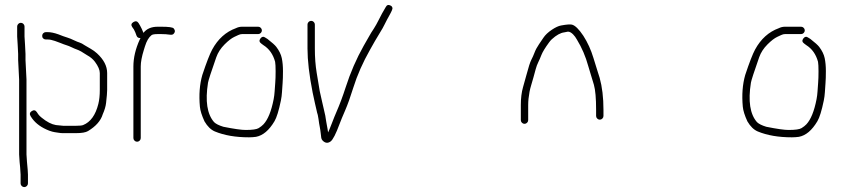

<svg xmlns="http://www.w3.org/2000/svg" viewBox="-20 -574 3438 783"><path d="M238 -61H289C304 -61 314 -62 319 -64C349 -76 369.7 -104.7 381 -150C385 -166 387 -185 387 -207V-276C387 -288.8 380.4 -304.1 367.2 -322C359.3 -332.6 348.6 -341.6 335 -349L311 -364C303.7 -368 297.5 -370.8 292.5 -372.5C287.5 -374.2 280.8 -377 272.5 -381C264.2 -385 256.8 -388 250.3 -389.9C243.9 -391.8 236.1 -394.7 227 -398.5C223 -400.2 215.3 -403 204 -407C192.7 -411 182.7 -413 174 -413H167C163 -413 159.5 -414.3 156.5 -417C153.5 -419.7 152 -423.2 152 -427.5C152 -431.8 153.5 -435.5 156.5 -438.5C159.5 -441.5 163 -443 167 -443H174C186.5 -443 201.2 -440 218 -434L237.5 -426.5C241.8 -424.8 247.6 -422.9 254.9 -420.7C262.2 -418.6 271.7 -414.6 283.5 -409C291.8 -405 298.8 -402.2 304.5 -400.5C310.2 -398.8 317.3 -395 326 -389L350 -375C359.3 -369.7 367.8 -363.5 375.5 -356.5C403.2 -331.2 417 -304.4 417 -276V-207C417 -197.3 415.5 -179.6 412.6 -154.1C411 -140.2 406.5 -124.8 399 -108C391.1 -81.7 371.1 -58.9 338.9 -39.5C329.5 -33.8 312.9 -31 289 -31H236.5C230.8 -31 225.2 -31.5 219.5 -32.5C213.8 -33.5 208.3 -34.3 203 -35C197.7 -35.7 190.3 -37.7 181 -41C149.9 -53 126.5 -69.6 111 -91L105 -100C99.7 -108.7 101.2 -115.7 109.5 -121C117.8 -126.3 124.7 -125 130 -117L136 -108C139.3 -103.3 144 -98.7 150 -94C170.8 -77 190.1 -67 208 -64ZM82 -393 84 -354V-329L88 -250V56L90 86C92.7 112.7 94 130 94 138V174C94 178 92.5 181.5 89.5 184.5C86.5 187.5 83 189 79 189C75 189 71.5 187.5 68.5 184.5C65.5 181.5 64 178 64 174V138L62 107C61.3 101 60.7 94.3 60 87L58 56V-249L54 -329V-354L52 -393L50 -425V-466C50 -470 51.5 -473.5 54.5 -476.5C57.5 -479.5 61 -481 65 -481C69 -481 72.5 -479.5 75.5 -476.5C78.5 -473.5 80 -470 80 -466V-425Z M565 -440C560.8 -451.2 556.1 -461.2 551 -470L545 -480C539.7 -488 532.7 -489.3 524 -484C515.3 -478.7 513.7 -472 519 -464L526 -454C529.9 -447 533.6 -438.3 537 -428C539.7 -421.3 545 -418.3 553 -419C552.3 -417 551.3 -415 550 -413C532.7 -374.9 524 -338.2 524 -303V-11C524 -7 525.5 -3.5 528.5 -0.5C531.5 2.5 535 4 539 4C543 4 546.5 2.5 549.5 -0.5C552.5 -3.5 554 -7 554 -11V-303C554 -321 558.2 -343.3 566.5 -370C568.2 -375.3 569.7 -380.2 571 -384.5C577.8 -406.6 586.7 -421.9 597.8 -430.5C601.7 -433.5 610.1 -435 623 -435H638C650.2 -435 661.8 -434.2 672.6 -432.6C679 -431.6 683.8 -432.4 687 -435C690.3 -437.7 692.3 -441 693 -445C693.7 -449 692.1 -453.3 688.4 -458C684.7 -462.7 667.9 -465 638 -465H623C597.3 -465 578 -456.7 565 -440Z M1048 -450C1048 -454 1046.5 -457.5 1043.5 -460.5C1040.5 -463.5 1037 -465 1033 -465H967C958.3 -465 950 -463 942 -459C901 -444.1 868.8 -415.1 845.4 -372.1C835.6 -354.1 822.1 -319.4 805 -268C794.1 -229.7 790.8 -186.7 795.2 -138.9C796.7 -122.9 803 -102.9 814 -79C825.9 -58.6 839.9 -44.9 856 -38C894.4 -22 940.9 -14 995.5 -14C1005.2 -14 1014.7 -14.7 1024 -16C1052.3 -21.3 1077.4 -42.5 1099.4 -79.6C1108.3 -94.6 1117 -122.8 1125.5 -164C1127.8 -175.3 1129.3 -186.8 1130 -198.5C1130.7 -210.2 1131.5 -222.3 1132.5 -235C1133.5 -247.7 1134 -264 1134 -284C1134 -304 1132.4 -321.6 1129.2 -336.8C1126 -352 1118.6 -367.3 1106.8 -382.8C1101.4 -389.9 1089.4 -400.7 1071 -415L1063 -420C1055 -426 1048 -425 1042 -417C1036 -409 1037.3 -402 1046 -396L1054 -390C1077.7 -375.2 1093.7 -352.5 1102 -322C1103.3 -314.7 1104 -301.7 1104 -283C1104 -264.3 1103.5 -248.8 1102.5 -236.5C1101.5 -224.2 1100.7 -212.5 1100 -201.5C1099.3 -190.5 1098 -179.8 1096 -169.5C1086.5 -120.6 1072.7 -86.4 1054.5 -67C1049.5 -61.7 1042.9 -56.5 1034.8 -51.5C1026.7 -46.5 1009.1 -44 982 -44C964.7 -44 934.3 -48.3 891 -57C872.7 -62.6 860 -69 853 -76C824.6 -108.4 816.4 -162 828.3 -236.6C829.9 -246.4 841.1 -281 862 -340.5C868.7 -359.5 880 -377 896 -393C911.1 -408.1 924.3 -418.2 935.5 -423.5C940.5 -425.8 945.8 -428.3 951.5 -431C957.2 -433.7 962.3 -435 967 -435H1033C1037 -435 1040.5 -436.5 1043.5 -439.5C1046.5 -442.5 1048 -446 1048 -450Z M1249 -489C1245 -489 1241.5 -487.5 1238.5 -484.5C1235.5 -481.5 1234 -478 1234 -474V-376C1234 -327.5 1241 -267.7 1255 -196.5C1259 -176.2 1262.2 -161.5 1264.5 -152.5C1266.8 -143.5 1268.8 -134.8 1270.5 -126.5C1272.2 -118.2 1274 -111 1276 -105C1277.3 -99 1278.3 -93.3 1279 -88C1280.6 -75.2 1282.3 -64.6 1284.1 -56.1C1285.5 -49.5 1286.8 -40.8 1288 -30C1288.7 -24 1289.3 -18.3 1290 -13C1290.7 -7.7 1293.2 -3 1297.5 1C1307.2 9.9 1317.4 10.6 1328 3C1337.5 -3.8 1349.8 -27.8 1365 -69C1369.7 -81.7 1377.2 -99.9 1387.6 -123.8C1397.9 -147.6 1409.1 -178.7 1421 -217C1436.7 -267.4 1459.5 -319.1 1489.5 -372C1495.2 -382 1501.7 -393.5 1509 -406.5C1516.3 -419.5 1523.5 -431.5 1530.5 -442.5C1537.5 -453.5 1543.7 -464.5 1549 -475.5C1554.3 -486.5 1561.2 -499.4 1569.5 -514.2C1577.8 -529 1581.4 -538.3 1580.5 -542C1579.5 -546 1577.2 -549 1573.5 -551C1564.3 -556 1557.5 -554 1553 -545L1538 -519C1533.3 -510.3 1528.3 -500.7 1523 -490C1517.7 -479.3 1511.7 -468.7 1505 -458C1497.7 -447.3 1490.3 -435.3 1483 -422C1475.7 -408.7 1469 -397 1463 -387C1433.4 -334.4 1408.9 -277.9 1389.6 -217.7C1377.9 -181.6 1365.6 -148.5 1352.5 -118.5C1346.8 -105.5 1340.5 -89.8 1333.5 -71.5C1326.5 -53.2 1321.3 -40.7 1318 -34C1317.3 -40.7 1316.5 -46 1315.5 -50C1314.5 -54 1313.7 -58.5 1313 -63.5C1312.3 -68.5 1311.5 -73.2 1310.5 -77.5C1309.5 -81.8 1308.7 -87 1308 -93C1307.3 -99 1306.2 -105.2 1304.5 -111.5C1302.8 -117.8 1301.2 -125.2 1299.5 -133.5C1297.8 -141.8 1295.8 -150.5 1293.5 -159.5C1291.2 -168.5 1288 -182.7 1284 -202L1271.5 -277C1266.5 -307 1264 -340 1264 -376V-474C1264 -478 1262.5 -481.5 1259.5 -484.5C1256.5 -487.5 1253 -489 1249 -489Z M2119 -69C2123 -69 2126.5 -70.5 2129.5 -73.5C2132.5 -76.5 2134 -80 2134 -84V-146C2134 -161.9 2135.8 -179.7 2139.5 -199.5C2141.2 -208.5 2143.5 -217.8 2146.5 -227.5C2149.5 -237.2 2152.5 -247.5 2155.5 -258.5L2164.5 -291.5C2167.5 -302.5 2171 -312 2175 -320C2179 -328 2183.4 -338.1 2188.1 -350.2C2192.9 -362.3 2203.3 -379.4 2219.5 -401.5C2223.2 -406.5 2226.8 -410.7 2230.5 -414C2248.9 -430.8 2265.8 -440.1 2281 -442C2286.3 -442.7 2291.3 -443.7 2296 -445C2302.7 -445 2309.7 -441.3 2317 -434C2323 -428 2328.3 -420.7 2333 -412C2352.8 -379.7 2368.2 -343.9 2379 -304.5C2383.7 -287.5 2387.2 -275.8 2389.5 -269.5C2391.8 -263.2 2396 -249.4 2402 -228.3C2408 -207.2 2411 -173.1 2411 -126V-101C2411 -97 2412.5 -93.5 2415.5 -90.5C2418.5 -87.5 2422 -86 2426 -86C2430 -86 2433.5 -87.5 2436.5 -90.5C2439.5 -93.5 2441 -97 2441 -101V-126C2441 -176.1 2435.8 -219.6 2425.5 -256.5C2423.2 -264.8 2420.8 -272.2 2418.5 -278.5C2416.2 -284.8 2410 -304.6 2400.1 -337.7C2390.1 -370.8 2376.4 -400.9 2359 -428C2340.8 -455.3 2325.2 -470.5 2312.2 -473.6C2305.1 -475.3 2290.4 -474.2 2268.2 -470.1C2257.7 -468.2 2245.3 -462.5 2231 -453C2215.4 -442.6 2203.7 -431.6 2196 -420C2192 -414 2186.1 -405.2 2178.2 -393.7C2170.3 -382.2 2164 -370.5 2159.5 -358.5C2155.8 -348.8 2151.6 -339.3 2146.7 -329.9C2141.9 -320.6 2135.1 -299.6 2126.5 -267C2123.5 -255.7 2119 -239.5 2113 -218.6C2107 -197.7 2104 -173.5 2104 -146V-84C2104 -80 2105.5 -76.5 2108.5 -73.5C2111.5 -70.5 2115 -69 2119 -69Z M3262 -450C3262 -454 3260.5 -457.5 3257.5 -460.5C3254.5 -463.5 3251 -465 3247 -465H3181C3172.3 -465 3164 -463 3156 -459C3115 -444.1 3082.8 -415.1 3059.4 -372.1C3049.6 -354.1 3036.1 -319.4 3019 -268C3008.1 -229.7 3004.8 -186.7 3009.2 -138.9C3010.7 -122.9 3017 -102.9 3028 -79C3039.9 -58.6 3053.9 -44.9 3070 -38C3108.4 -22 3154.9 -14 3209.5 -14C3219.2 -14 3228.7 -14.7 3238 -16C3266.3 -21.3 3291.4 -42.5 3313.4 -79.6C3322.3 -94.6 3331 -122.8 3339.5 -164C3341.8 -175.3 3343.3 -186.8 3344 -198.5C3344.7 -210.2 3345.5 -222.3 3346.5 -235C3347.5 -247.7 3348 -264 3348 -284C3348 -304 3346.4 -321.6 3343.2 -336.8C3340 -352 3332.6 -367.3 3320.8 -382.8C3315.4 -389.9 3303.4 -400.7 3285 -415L3277 -420C3269 -426 3262 -425 3256 -417C3250 -409 3251.3 -402 3260 -396L3268 -390C3291.7 -375.2 3307.7 -352.5 3316 -322C3317.3 -314.7 3318 -301.7 3318 -283C3318 -264.3 3317.5 -248.8 3316.5 -236.5C3315.5 -224.2 3314.7 -212.5 3314 -201.5C3313.3 -190.5 3312 -179.8 3310 -169.5C3300.5 -120.6 3286.7 -86.4 3268.5 -67C3263.5 -61.7 3256.9 -56.5 3248.8 -51.5C3240.7 -46.5 3223.1 -44 3196 -44C3178.7 -44 3148.3 -48.3 3105 -57C3086.7 -62.6 3074 -69 3067 -76C3038.6 -108.4 3030.4 -162 3042.3 -236.6C3043.9 -246.4 3055.1 -281 3076 -340.5C3082.7 -359.5 3094 -377 3110 -393C3125.1 -408.1 3138.3 -418.2 3149.5 -423.5C3154.5 -425.8 3159.8 -428.3 3165.5 -431C3171.2 -433.7 3176.3 -435 3181 -435H3247C3251 -435 3254.5 -436.5 3257.5 -439.5C3260.5 -442.5 3262 -446 3262 -450Z"/></svg>

Font: Proton
Style: ExBd
Weight: 500
Version: Version 1.017